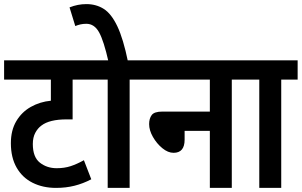

<svg xmlns="http://www.w3.org/2000/svg" viewBox="-20 -916 1471 936"><path d="M451 -528H334V-334H305Q221 -334 182 -304Q164 -291 152 -268.5Q140 -246 140 -214Q140 -150 174.5 -123Q209 -96 256 -96Q294 -96 324.5 -106Q355 -116 389 -135L425 -42Q385 -21 343 -10.5Q301 0 253 0Q189 0 139 -25Q89 -50 61 -99Q33 -148 33 -218Q33 -281 59.5 -325.5Q86 -370 130.5 -395Q175 -420 228 -425V-528H0V-622H451Z M612 -528V0H505V-528H438V-622H692V-528ZM509 -615Q486 -717 463 -758.5Q440 -800 401 -800Q385 -800 372 -797Q359 -794 347 -789L319 -880Q359 -896 401 -896Q449 -896 486 -872.5Q523 -849 552 -788Q581 -727 604 -615Z M679 -622H1190V-528H1110V0H1003V-278H880V-235Q880 -171 826 -171Q799 -171 771.5 -193.5Q744 -216 725.5 -248.5Q707 -281 707 -311Q707 -338 719.5 -355Q732 -372 771 -372H1003V-528H679Z M1351 -528V0H1244V-528H1177V-622H1431V-528Z"/></svg>

Font: Noto Sans Condensed SemiBold
Style: Italic
Weight: 600
Width: 3
Italic angle: -12°
Designer: Monotype Design Team
Foundry: Monotype Imaging Inc.
Version: Version 2.013; ttfautohint (v1.8.4.7-5d5b)